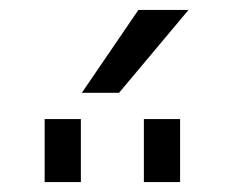

<svg xmlns="http://www.w3.org/2000/svg" viewBox="-20 -977 470 387"><path d="M220 -790H145L259 -957H360ZM270 -610V-737H343V-610ZM70 -610V-737H143V-610Z"/></svg>

Font: M PLUS 1p
Style: Regular
Weight: 400
Version: Version 1.062